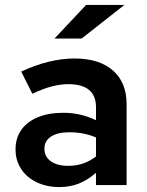

<svg xmlns="http://www.w3.org/2000/svg" viewBox="-20 -750 597 778"><path d="M221 8Q169 8 128.5 -11.5Q88 -31 65.5 -65.5Q43 -100 43 -145Q43 -191 66.5 -224Q90 -257 133.5 -275Q177 -293 237 -293Q270 -293 302.5 -286Q335 -279 369 -263V-315Q369 -362 341 -385.5Q313 -409 257 -409Q226 -409 190.5 -400Q155 -391 111 -370L66 -460Q180 -513 282 -513Q382 -513 437.5 -464.5Q493 -416 493 -328V0H369V-50Q335 -20 299 -6Q263 8 221 8ZM160 -147Q160 -115 186 -96.5Q212 -78 256 -78Q289 -78 316.5 -87.5Q344 -97 369 -116V-193Q343 -204 316.5 -209Q290 -214 260 -214Q213 -214 186.5 -196.5Q160 -179 160 -147ZM201 -594 329 -730H484L311 -594Z"/></svg>

Font: Red Hat Text SemiBold
Style: Regular
Weight: 600
Designer: Pentagram, MCKL
Foundry: MCKL
Version: Version 1.030